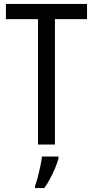

<svg xmlns="http://www.w3.org/2000/svg" viewBox="-20 -734 473 975"><path d="M259 0H173V-637H10V-714H422V-637H259ZM277 71Q271 93 259.5 120.5Q248 148 234 174Q220 200 205 221H158V210Q165 192 172 165Q179 138 185 109.5Q191 81 193 61H277Z"/></svg>

Font: Noto Sans Arabic Condensed
Style: Regular
Weight: 400
Width: 3
Designer: Monotype Design Team, Nadine Chahine, Nizar Qandah and Khaled Hosny
Foundry: Monotype Imaging Inc.
Version: Version 2.012